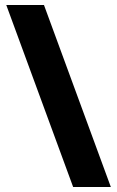

<svg xmlns="http://www.w3.org/2000/svg" viewBox="-20 -739 466 764"><path d="M155 -719 421 5H271L5 -719Z"/></svg>

Font: Noto Sans Hebrew ExtraBold
Style: Regular
Weight: 800
Designer: Monotype Design Team
Foundry: Monotype Imaging Inc.
Version: Version 2.003